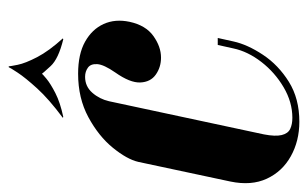

<svg xmlns="http://www.w3.org/2000/svg" viewBox="-160 -547 706 440"><g transform="rotate(-90 193.0 -327.0)"><path d="M145 -535 143 -536Q186 -568 210.5 -595Q235 -622 246.5 -639.5Q258 -657 259 -660H261L245 -585Q244 -583 232.5 -573.5Q221 -564 199.5 -553Q178 -542 145 -535ZM323 -535Q278 -546 261.5 -564Q245 -582 243 -585L259 -660H261Q261 -657 264.5 -639.5Q268 -622 282 -595Q296 -568 325 -536ZM42 -363Q48 -389 74.5 -421.5Q101 -454 144.5 -477.5Q188 -501 244 -501Q289 -501 317.5 -485Q346 -469 358 -442.5Q370 -416 363 -383Q355 -346 330.5 -328.5Q306 -311 281 -311Q259 -311 242 -323Q225 -335 224 -358.5Q223 -382 247 -416Q265 -442 266 -457Q267 -472 258 -478.5Q249 -485 237 -485Q215 -485 200.5 -468.5Q186 -452 181 -430L105 -75Q100 -49 103.5 -34.5Q107 -20 117.5 -15Q128 -10 143 -10Q179 -10 213 -30Q247 -50 271 -81Q295 -112 302 -145L310 -181H326L318 -145Q311 -113 287.5 -77.5Q264 -42 225.5 -18Q187 6 134 6Q90 6 55 -13.5Q20 -33 3.5 -68.5Q-13 -104 -3 -152Z"/></g></svg>

Font: Emberly Black
Style: Italic
Weight: 900
Italic angle: -12°
Designer: Rajesh Rajput
Foundry: Rajesh Rajput
Version: Version 1.000